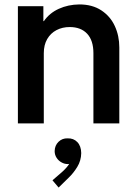

<svg xmlns="http://www.w3.org/2000/svg" viewBox="-20 -549 606 854"><path d="M59.6 -521.5H172.9V-455.1H175.3Q199.7 -490.7 241.5 -509.8Q283.2 -528.8 333 -529.3Q390.6 -529.3 430.7 -502.9Q470.7 -476.6 490.7 -433.1Q510.7 -389.6 510.7 -337.9V0H395.5V-312.5Q395.5 -369.1 367.7 -398.9Q339.8 -428.7 290 -428.7Q257.3 -428.7 231.2 -415Q205.1 -401.4 189.9 -375.2Q174.8 -349.1 174.8 -312.5V0H59.6ZM213.4 252.9 256.3 215.8Q278.3 195.8 287.6 180.2Q285.6 180.7 280.8 180.7Q267.1 180.7 253.7 173.3Q240.2 166 231.7 152.8Q223.1 139.6 223.1 123Q223.6 97.7 240.5 81.5Q257.3 65.4 280.8 66.4Q307.1 65.4 324 83Q340.8 100.6 341.3 131.8Q340.8 165.5 323.7 193.4Q306.6 221.2 285.6 241.2L240.7 285.2Z"/></svg>

Font: Reddit Sans Strawberry SemiBold
Style: Regular
Weight: 600
Designer: Stephen Hutchings
Foundry: Reddit
Version: Version 1.013